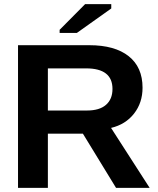

<svg xmlns="http://www.w3.org/2000/svg" viewBox="-20 -906 762 926"><path d="M539.6 0 379.9 -261.2H210.9V0H66.9V-688H410.6Q533.7 -688 600.6 -635Q667.5 -582 667.5 -482.9Q667.5 -410.6 626.5 -358.2Q585.4 -305.7 515.6 -289.1L701.7 0ZM522.5 -477.1Q522.5 -576.2 395.5 -576.2H210.9V-373H399.4Q460 -373 491.2 -400.4Q522.5 -427.7 522.5 -477.1ZM267.6 -747.1V-762.2L390.6 -886.2H516.6V-865.2L350.6 -747.1Z"/></svg>

Font: Arial
Style: Bold
Weight: 700
Designer: Steve Matteson
Foundry: Ascender Corporation
Version: Version 2.00.3